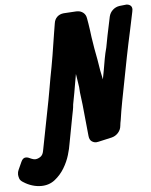

<svg xmlns="http://www.w3.org/2000/svg" viewBox="-257 -795 807 1026"><g transform="rotate(-5 147.0 -282.0)"><path d="M-170 153Q-188 143 -192 130Q-196 117 -196 109Q-196 95 -191 85L-172 43Q-163 22 -146 22Q-135 22 -118 31Q-106 36 -98 36Q-85 36 -70.5 27Q-56 18 -52 -4L0 -270Q5 -299 10.5 -328Q16 -357 21 -388Q33 -449 43 -509Q53 -569 61 -623Q63 -637 65.5 -650.5Q68 -664 70 -678Q73 -700 87 -713Q101 -726 122 -728L188 -732H195Q213 -732 227 -721Q241 -710 244 -690L249 -661Q252 -642 254.5 -624Q257 -606 259 -589L269 -526Q281 -466 290 -406L300 -358L309 -406Q314 -436 319.5 -466.5Q325 -497 333 -526L345 -589L366 -689Q371 -710 386.5 -724Q402 -738 423 -741L451 -744H453L458 -745Q472 -745 481 -738Q490 -731 490 -717Q490 -714 488 -704L467 -604Q459 -569 452 -534.5Q445 -500 438 -466L393 -234Q388 -207 383.5 -181.5Q379 -156 376 -133Q374 -125 373 -117.5Q372 -110 371 -102Q369 -81 354.5 -65Q340 -49 319 -44L248 -28Q238 -26 235 -26Q222 -26 210.5 -34.5Q199 -43 197 -64L180 -234L172 -298Q171 -328 166 -354L159 -399L151 -354Q147 -329 141.5 -299Q136 -269 130 -238Q129 -223 126 -207.5Q123 -192 120 -177L92 -29Q89 -7 78.5 28.5Q68 64 47.5 98Q27 132 -4 156.5Q-35 181 -78 181Q-102 181 -126 173.5Q-150 166 -170 153Z"/></g></svg>

Font: Bangerz 2
Style: Regular
Weight: 400
Designer: vernon adams
Foundry: Vernon Adams
Version: Version 2.10;December 28, 2023;FontCreator 13.0.0.2683 64-bi